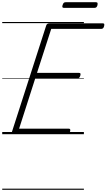

<svg xmlns="http://www.w3.org/2000/svg" viewBox="-20 -1208 959 1728"><path d="M111 0Q97 0 90.5 -5.5Q84 -11 88 -23L396 -979Q399 -988 406 -993Q413 -998 428 -998H905Q916 -998 918 -991.5Q920 -985 917 -973Q914 -960 907.5 -954Q901 -948 891 -948H441L313 -552H691Q702 -552 704 -546Q706 -540 703 -528Q699 -514 692.5 -508Q686 -502 677 -502H297L152 -50H598Q609 -50 611.5 -44Q614 -38 611 -25Q607 -12 600.5 -6Q594 0 584 0ZM557 -1137Q545 -1137 542 -1143.5Q539 -1150 543 -1161Q547 -1175 553 -1181.5Q559 -1188 571 -1188H843Q855 -1188 857.5 -1181Q860 -1174 857 -1161Q854 -1149 847.5 -1143Q841 -1137 829 -1137ZM0 490H735V500H0ZM0 -20H735V0H0ZM0 -505H735V-500H0ZM0 -1010H735V-1000H0Z"/></svg>

Font: Playwrite MX Guides
Style: Regular
Weight: 400
Designer: Veronika Burian, José Scaglione
Foundry: TypeTogether
Version: Version 1.003